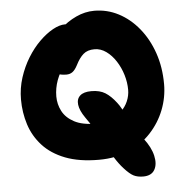

<svg xmlns="http://www.w3.org/2000/svg" viewBox="-56 -763 896 926"><g transform="rotate(-5 392.0 -300.5)"><path d="M395 9Q299 9 232 -17Q165 -43 123.5 -88.5Q82 -134 63.5 -192Q45 -250 45 -313Q45 -368 61.5 -419Q78 -470 104.5 -513Q131 -556 163.5 -588Q196 -620 228.5 -638Q261 -656 288 -656Q308 -656 330.5 -644.5Q353 -633 369 -614.5Q385 -596 385 -574Q385 -554 377 -540Q369 -526 334 -510Q297 -493 270.5 -461.5Q244 -430 230 -391.5Q216 -353 216 -313Q216 -275 233.5 -241.5Q251 -208 290.5 -187Q330 -166 395 -166Q434 -166 465 -178.5Q496 -191 518.5 -212Q541 -233 552.5 -260Q564 -287 564 -315Q564 -351 553 -387.5Q542 -424 522 -455Q502 -486 475.5 -505Q449 -524 419 -524Q385 -524 365 -506.5Q345 -489 328 -455Q316 -432 303.5 -423Q291 -414 274 -414Q247 -414 229 -422.5Q211 -431 202 -449.5Q193 -468 193 -497Q193 -531 213.5 -568Q234 -605 268.5 -637Q303 -669 346 -689Q389 -709 434 -709Q496 -709 551 -680.5Q606 -652 648.5 -600Q691 -548 715 -478.5Q739 -409 739 -327Q739 -263 715.5 -203Q692 -143 647.5 -95Q603 -47 539.5 -19Q476 9 395 9ZM600 108Q573 108 554 98.5Q535 89 508 59Q487 36 466.5 3Q446 -30 426 -66.5Q406 -103 386 -138Q366 -173 346 -200Q321 -236 317.5 -264Q314 -292 331.5 -308Q349 -324 386 -324Q427 -324 453.5 -307.5Q480 -291 506 -257Q515 -246 527 -224.5Q539 -203 553.5 -176.5Q568 -150 584 -123Q600 -96 618 -73Q652 -29 661.5 12.5Q671 54 655.5 81Q640 108 600 108Z"/></g></svg>

Font: Shantell Sans ExtraBold
Style: Regular
Weight: 800
Designer: Stephen Nixon, Anya Danilova, Shantell Martin
Foundry: Arrow Type
Version: Version 1.011;[c5ecc13dd]